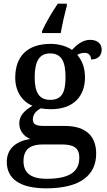

<svg xmlns="http://www.w3.org/2000/svg" viewBox="-20 -786 584 1046"><path d="M209 -616V-606H311C319 -653 332 -710 344 -753V-766H295C266 -724 227 -658 209 -616ZM232 240C418 240 504 168 504 51C504 -38 455 -100 332 -100H217C171 -100 159 -112 159 -136C159 -164 179 -184 203 -196C215 -193 241 -191 257 -191C383 -191 443 -264 443 -364C443 -419 426 -458 401 -487C413 -494 426 -498 442 -498C466 -498 476 -480 476 -462C518 -462 534 -487 534 -516C534 -544 514 -569 471 -569C429 -569 396 -540 372 -514C350 -531 305 -547 257 -547C126 -547 63 -477 63 -362C63 -291 99 -233 157 -210C110 -182 85 -154 85 -113C85 -69 115 -41 145 -29C73 -18 17 20 17 96C17 188 88 240 232 240ZM254 -242C193 -242 169 -283 169 -364C169 -449 192 -495 253 -495C315 -495 337 -451 337 -365C337 -282 316 -242 254 -242ZM234 188C139 188 108 149 108 91C108 16 161 1 213 1H316C378 1 412 17 412 73C412 142 370 188 234 188Z"/></svg>

Font: Noto Serif Medium
Style: Regular
Weight: 500
Designer: Monotype Design Team
Foundry: Monotype Imaging Inc.
Version: Version 2.013